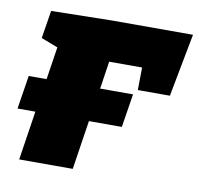

<svg xmlns="http://www.w3.org/2000/svg" viewBox="-66 -609 704 678"><g transform="rotate(10 286.5 -270.0)"><path d="M65 -536 281 -540H573L530 -314H415L416 -395H298L283 -296H401L382 -176H264L237 0H45L72 -176H8L27 -296H91L109 -413L49 -436Z"/></g></svg>

Font: Bitter Pro Black
Style: Italic
Weight: 900
Italic angle: -9°
Designer: Sol Matas, and Bitter project Authors
Foundry: Sol Matas
Version: Version 1.010